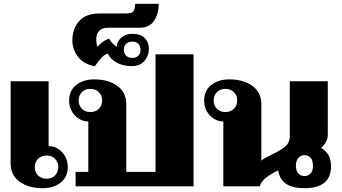

<svg xmlns="http://www.w3.org/2000/svg" viewBox="-20 -981 1800 1011"><path d="M36 -120V-553H236V-212Q280 -210 308.5 -178Q337 -146 337 -101Q337 -49 299.5 -19.5Q262 10 205 10Q131 10 83.5 -24Q36 -58 36 -120ZM287 -101Q287 -127 270 -144.5Q253 -162 226 -162Q197 -162 180 -144.5Q163 -127 163 -101Q163 -75 180 -57.5Q197 -40 226 -40Q253 -40 270 -57.5Q287 -75 287 -101Z M378 -76H445V-341Q401 -343 372.5 -375Q344 -407 344 -452Q344 -504 381.5 -533.5Q419 -563 476 -563Q550 -563 597.5 -529Q645 -495 645 -433V-76H799V-695H999V0H378ZM518 -452Q518 -478 501 -495.5Q484 -513 455 -513Q428 -513 411 -495.5Q394 -478 394 -452Q394 -426 411 -408.5Q428 -391 455 -391Q484 -391 501 -408.5Q518 -426 518 -452Z M361 -769Q361 -829 396.5 -869.5Q432 -910 503 -910H640Q672 -910 681 -919.5Q690 -929 692 -961H816Q816 -911 792 -873Q768 -835 716 -835H550Q518 -835 502.5 -819Q487 -803 487 -775Q487 -750 493 -734Q513 -761 554 -778Q569 -752 594 -735Q597 -764 619.5 -783.5Q642 -803 676 -803Q721 -803 742.5 -780.5Q764 -758 764 -724Q764 -689 741.5 -661Q719 -633 673 -633Q586 -633 546 -699Q528 -692 514 -676.5Q500 -661 479 -632Q421 -643 391 -681.5Q361 -720 361 -769ZM720 -719Q720 -738 708.5 -750Q697 -762 677 -762Q656 -762 644 -750Q632 -738 632 -719Q632 -700 644 -688Q656 -676 677 -676Q697 -676 708.5 -688Q720 -700 720 -719Z M1723 -106Q1723 10 1583 10Q1458 10 1445 -84Q1404 -64 1379 -44Q1354 -24 1348 0H1156V-341Q1112 -343 1083.5 -375Q1055 -407 1055 -452Q1055 -504 1092.5 -533.5Q1130 -563 1187 -563Q1261 -563 1308.5 -529Q1356 -495 1356 -433V-135Q1365 -143 1381 -151.5Q1397 -160 1413 -168Q1458 -189 1482 -209.5Q1506 -230 1506 -263V-553H1706V-270Q1706 -234 1671 -202Q1723 -173 1723 -106ZM1229 -452Q1229 -478 1212 -495.5Q1195 -513 1166 -513Q1139 -513 1122 -495.5Q1105 -478 1105 -452Q1105 -426 1122 -408.5Q1139 -391 1166 -391Q1195 -391 1212 -408.5Q1229 -426 1229 -452ZM1628 -108Q1628 -136 1615.5 -150Q1603 -164 1583 -164Q1564 -164 1551 -149.5Q1538 -135 1538 -108Q1538 -82 1551 -68Q1564 -54 1583 -54Q1603 -54 1615.5 -67.5Q1628 -81 1628 -108Z"/></svg>

Font: Taviraj Black
Style: Regular
Weight: 900
Designer: Katatrad Team
Foundry: CadsonDemak
Version: Version 1.030